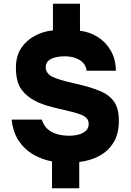

<svg xmlns="http://www.w3.org/2000/svg" viewBox="-20 -874 706 1037"><path d="M261 143V-2Q205 -13 158 -40.5Q111 -68 80.5 -114.5Q50 -161 43 -228H206Q215 -197 236.5 -177.5Q258 -158 288.5 -149.5Q319 -141 353 -141Q383 -141 407 -148Q431 -155 445 -169Q459 -183 459 -204Q459 -224 447.5 -236Q436 -248 417 -255Q398 -262 376 -268Q332 -279 299 -286.5Q266 -294 239 -302Q212 -310 188 -320Q132 -345 99 -386.5Q66 -428 66 -508Q66 -571 94 -613.5Q122 -656 168 -680.5Q214 -705 266 -710V-854H412V-708Q467 -701 510 -673Q553 -645 579 -599.5Q605 -554 606 -492H448Q445 -517 429.5 -534Q414 -551 388 -560.5Q362 -570 328 -570Q303 -570 279.5 -564.5Q256 -559 241.5 -546Q227 -533 227 -510Q227 -493 237 -480Q247 -467 265 -458.5Q283 -450 307 -443Q332 -435 364 -428Q396 -421 422 -414Q482 -399 527 -379.5Q572 -360 597 -323.5Q622 -287 622 -222Q622 -152 593.5 -105Q565 -58 516.5 -32Q468 -6 408 1V143Z"/></svg>

Font: Onest ExtraBold
Style: Regular
Weight: 800
Designer: Dmitri Voloshin, Andrey Kudryavtsev
Foundry: Dmitri Voloshin, Andrey Kudryavtsev
Version: Version 1.000;gftools[0.9.33]